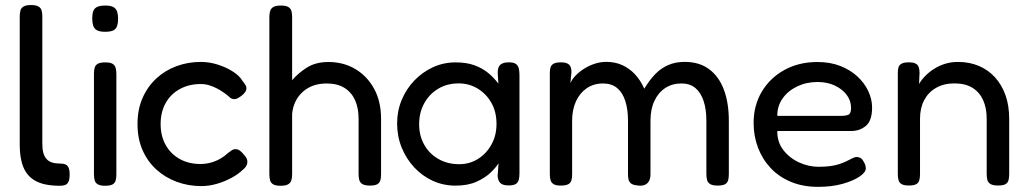

<svg xmlns="http://www.w3.org/2000/svg" viewBox="-20 -719 4039 754"><path d="M215 10.5Q182.5 10.5 157 5Q131.5 -0.5 112.8 -12.5Q94 -24.5 81.6 -43.6Q69.2 -62.8 63.4 -89.9Q57.5 -117 57.5 -152.5V-653.2Q57.5 -668 60.4 -678Q63.2 -688 72.9 -693.6Q82.5 -699.2 101.2 -699.2Q120.8 -699.2 130.2 -694Q139.8 -688.8 143 -679Q146.2 -669.2 146.2 -655.2V-153.8Q146.2 -133.5 150.1 -119Q154 -104.5 162.5 -94.9Q171 -85.2 184 -81Q197 -76.8 214.5 -76.8Q226.8 -76.8 235.2 -74Q243.8 -71.2 248.6 -62Q253.5 -52.8 253.5 -33.8Q253.5 -14.2 248.6 -4.6Q243.8 5 235.1 7.8Q226.5 10.5 215 10.5Z M392.5 10.5Q373.8 10.5 364.1 4.9Q354.5 -0.8 351.8 -10.9Q349 -21 349 -34.8V-429.8Q349 -443.5 351.9 -453.5Q354.8 -463.5 364.4 -468.8Q374 -474 393.5 -474Q413 -474 422.1 -468.4Q431.2 -462.8 434.1 -452.6Q437 -442.5 437 -427.8V-33.8Q437 -20 434.1 -9.9Q431.2 0.2 421.8 5.4Q412.2 10.5 392.5 10.5ZM392.5 -594.2Q370.8 -594.2 360 -600.6Q349.2 -607 345.8 -619Q342.2 -631 342.2 -647Q342.2 -663.2 345.9 -674.4Q349.5 -685.5 360.6 -691.4Q371.8 -697.2 393.5 -697.2Q415.2 -697.2 425.9 -690.9Q436.5 -684.5 440.1 -672.9Q443.8 -661.2 443.8 -644.5Q443.8 -629.2 440.1 -617.6Q436.5 -606 425.9 -600.1Q415.2 -594.2 392.5 -594.2Z M770.8 11.8Q719.2 11.8 673.8 -5.1Q628.2 -22 593.5 -53.8Q558.8 -85.5 539.4 -130.4Q520 -175.2 520 -232Q520 -288.5 539.4 -333.2Q558.8 -378 593 -410Q627.2 -442 672.4 -458.9Q717.5 -475.8 768.8 -475.8Q803 -475.8 835.9 -465.1Q868.8 -454.5 894.2 -438.2Q919.8 -422 930.8 -403.5Q941 -390.8 945.4 -382.4Q949.8 -374 946 -363Q941.5 -354.5 934.6 -348.1Q927.8 -341.8 920.5 -337.5Q902.5 -323.8 885.2 -334.2Q873.8 -344.8 860.2 -354.4Q846.8 -364 831.9 -371.8Q817 -379.5 801.4 -384.2Q785.8 -389 768.8 -389Q721.8 -389 686 -369.2Q650.2 -349.5 630.5 -314.2Q610.8 -279 610.8 -231.8Q610.8 -185.2 630.5 -149.9Q650.2 -114.5 685.5 -94.8Q720.8 -75 766.8 -75Q787.5 -75 807.1 -80.2Q826.8 -85.5 843.8 -95Q860.8 -104.5 872.2 -115.8Q881.8 -123 889 -128.1Q896.2 -133.2 905.5 -133.2Q914.2 -133.2 922.9 -126.8Q931.5 -120.2 941.5 -107.2Q949.8 -97.8 951.1 -88Q952.5 -78.2 947.9 -68.9Q943.2 -59.5 932.2 -51.2Q915.8 -35 889.2 -20.6Q862.8 -6.2 831.9 2.8Q801 11.8 770.8 11.8Z M1082 10.5Q1062.5 10.5 1052.9 4.9Q1043.2 -0.8 1040.5 -11.2Q1037.8 -21.8 1037.8 -35.5V-652.2Q1037.8 -666.2 1041 -676.2Q1044.2 -686.2 1053.9 -691.8Q1063.5 -697.2 1083 -697.2Q1102.5 -697.2 1112 -691.6Q1121.5 -686 1124.4 -676Q1127.2 -666 1127.2 -651.2V-404Q1150.5 -431.5 1185 -453.5Q1219.5 -475.5 1270 -475.5Q1328.8 -475.5 1375.2 -448Q1421.8 -420.5 1449.1 -370.6Q1476.5 -320.8 1476.5 -251.8V-34.5Q1476.5 -20.8 1473.6 -10.8Q1470.8 -0.8 1461.6 4.5Q1452.5 9.8 1432.8 9.8Q1413.5 9.8 1403.8 4.2Q1394 -1.2 1391.1 -11.4Q1388.2 -21.5 1388.2 -35.8V-252.8Q1388.2 -295 1374.2 -325.9Q1360.2 -356.8 1332.5 -374Q1304.8 -391.2 1262.8 -391.2Q1205.8 -391.2 1169.2 -358.5Q1132.8 -325.8 1127.2 -272.2V-34.5Q1127.2 -20.8 1124 -10.6Q1120.8 -0.5 1111.2 5Q1101.8 10.5 1082 10.5Z M1977 9.2Q1955.2 9.2 1945.4 0.2Q1935.5 -8.8 1934.2 -27.8L1937.8 -78Q1928.2 -62 1907 -41.5Q1885.8 -21 1851.6 -5.5Q1817.5 10 1769 10Q1721 10 1679.5 -9Q1638 -28 1606.6 -61.8Q1575.2 -95.5 1557.4 -139.5Q1539.5 -183.5 1539.5 -234.2Q1539.5 -283.2 1557.4 -326.4Q1575.2 -369.5 1607.1 -402.8Q1639 -436 1680.4 -455Q1721.8 -474 1769 -474Q1812.8 -474 1843.8 -462.5Q1874.8 -451 1897.5 -432.2Q1920.2 -413.5 1937.2 -390.5L1934.5 -433.2Q1934.2 -454.5 1944.5 -464.4Q1954.8 -474.2 1978 -474.2Q1996.8 -474.2 2005.5 -468.2Q2014.2 -462.2 2017.1 -451Q2020 -439.8 2020 -423.8V-38Q2020 -23.5 2017.1 -12.6Q2014.2 -1.8 2005.1 3.8Q1996 9.2 1977 9.2ZM1783.5 -74.2Q1824.2 -74.2 1857.4 -95.1Q1890.5 -116 1910.1 -151.6Q1929.8 -187.2 1929.8 -232.5Q1929.8 -280.2 1909.4 -315.8Q1889 -351.2 1855.4 -371.4Q1821.8 -391.5 1781.5 -391.5Q1735.2 -391.5 1700.4 -370.2Q1665.5 -349 1645.8 -313Q1626 -277 1626 -230.8Q1626 -186.2 1645.9 -150.8Q1665.8 -115.2 1701.5 -94.8Q1737.2 -74.2 1783.5 -74.2Z M2182 9.8Q2163.2 9.8 2154 4.1Q2144.8 -1.5 2142 -11.6Q2139.2 -21.8 2139.2 -35.5V-432.2Q2139.2 -445.5 2142.1 -454.8Q2145 -464 2154.6 -469.1Q2164.2 -474.2 2183.2 -474.2Q2205 -474.2 2214.6 -465.4Q2224.2 -456.5 2224.2 -436.2L2220 -392.5Q2226.8 -408.2 2241 -422.9Q2255.2 -437.5 2274.6 -449.6Q2294 -461.8 2316.1 -468.9Q2338.2 -476 2360.8 -476Q2395.5 -476 2423.4 -463.5Q2451.2 -451 2473.1 -427.8Q2495 -404.5 2510.2 -370.8Q2530.2 -404 2552.6 -427.4Q2575 -450.8 2603.8 -463.4Q2632.5 -476 2668.5 -476Q2726 -476 2764.5 -447.5Q2803 -419 2822.6 -367.2Q2842.2 -315.5 2842.2 -244.2V-34.8Q2842.2 -21 2839.4 -10.9Q2836.5 -0.8 2827.2 4.5Q2818 9.8 2798.2 9.8Q2778.8 9.8 2769.1 4Q2759.5 -1.8 2756.8 -11.9Q2754 -22 2754 -35.8V-245.2Q2754 -289.5 2743.2 -322.2Q2732.5 -355 2711.1 -373.1Q2689.8 -391.2 2655.8 -391.2Q2620 -391.2 2592.6 -373.4Q2565.2 -355.5 2549.9 -322.8Q2534.5 -290 2534.5 -245V-34Q2534.5 -18.8 2528.6 -7.9Q2522.8 3 2510.9 7.5Q2499 12 2481.5 9Q2465.8 7.5 2458 1.4Q2450.2 -4.8 2448.2 -14.5Q2446.2 -24.2 2446.2 -35.8V-245.2Q2446.2 -289.5 2435.6 -322.4Q2425 -355.2 2403.6 -373.2Q2382.2 -391.2 2348 -391.2Q2311.5 -391.2 2284.2 -372.6Q2257 -354 2241.9 -321.1Q2226.8 -288.2 2226.8 -245.2V-34.5Q2226.8 -20.8 2223.9 -10.6Q2221 -0.5 2211.4 4.6Q2201.8 9.8 2182 9.8Z M3193 14.8Q3133 14.8 3085.9 -4.9Q3038.8 -24.5 3006.4 -59.1Q2974 -93.8 2956.8 -139Q2939.5 -184.2 2939.5 -236.2Q2939.5 -304.8 2971.5 -358.8Q3003.5 -412.8 3060.2 -444.1Q3117 -475.5 3190.2 -475.5Q3240.2 -475.5 3279.8 -460Q3319.2 -444.5 3347.1 -418.8Q3375 -393 3389.9 -361Q3404.8 -329 3404.8 -296.8Q3404.8 -245.8 3380.9 -225.1Q3357 -204.5 3322 -204.5H3032.5Q3032 -160.8 3056.5 -129.4Q3081 -98 3118.4 -81Q3155.8 -64 3194.2 -64Q3221.5 -64 3241.9 -66.9Q3262.2 -69.8 3277 -74.9Q3291.8 -80 3302.6 -85.1Q3313.5 -90.2 3322.4 -95Q3331.2 -99.8 3339.2 -102Q3347.5 -103.5 3356.1 -100.1Q3364.8 -96.8 3370 -87Q3375.5 -78.5 3377.8 -71.5Q3380 -64.5 3380 -56.8Q3380 -42.5 3355.9 -25.9Q3331.8 -9.2 3289.5 2.8Q3247.2 14.8 3193 14.8ZM3032.5 -264H3284Q3302.5 -264 3312.4 -268.9Q3322.2 -273.8 3322.2 -295.5Q3322.2 -323.5 3305 -346.4Q3287.8 -369.2 3258.2 -383.1Q3228.8 -397 3190.5 -397Q3147 -397 3110.6 -379.6Q3074.2 -362.2 3053.1 -332Q3032 -301.8 3032.5 -264Z M3548.5 9.5Q3529.8 9.5 3520.5 3.9Q3511.2 -1.8 3508.5 -11.9Q3505.8 -22 3505.8 -35.8V-433Q3505.8 -446 3508.6 -455.1Q3511.5 -464.2 3521.1 -469.2Q3530.8 -474.2 3549.5 -474.2Q3565 -474.2 3573.4 -470.5Q3581.8 -466.8 3585.2 -460.8Q3588.8 -454.8 3589.8 -447.9Q3590.8 -441 3591.2 -435L3589.2 -389.2Q3598.8 -405.8 3613.9 -421.1Q3629 -436.5 3648.8 -449Q3668.5 -461.5 3692 -468.6Q3715.5 -475.8 3742.5 -475.8Q3787.2 -475.8 3824.1 -460.1Q3861 -444.5 3887.6 -415.2Q3914.2 -386 3928.8 -344.9Q3943.2 -303.8 3943.2 -252V-34.8Q3943.2 -21 3940.4 -10.9Q3937.5 -0.8 3928.4 4.4Q3919.2 9.5 3899.5 9.5Q3879.8 9.5 3870.1 3.9Q3860.5 -1.8 3857.6 -11.9Q3854.8 -22 3854.8 -35.8V-252.8Q3854.8 -295.2 3840.6 -326.2Q3826.5 -357.2 3798.6 -374.4Q3770.8 -391.5 3728.2 -391.5Q3686.8 -391.5 3656.4 -374.2Q3626 -357 3609.5 -326Q3593 -295 3593 -252.8V-34.8Q3593 -21 3590.1 -10.9Q3587.2 -0.8 3577.8 4.4Q3568.2 9.5 3548.5 9.5Z"/></svg>

Font: Fredoka Light
Style: Regular
Weight: 300
Designer: Ben Nathan
Foundry: Milena B. Brandão, Ben Nathan
Version: Version 2.001